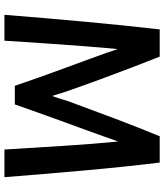

<svg xmlns="http://www.w3.org/2000/svg" viewBox="43 -779 742 868"><g transform="rotate(90 414.0 -345.0)"><path d="M781 6Q767 -171 751 -351Q735 -531 715 -696H596Q558 -604 516.5 -494.5Q475 -385 437 -281Q430 -259 423 -235.5Q416 -212 413 -212Q410 -220 404.5 -239.5Q399 -259 390 -284Q366 -353 339.5 -425Q313 -497 286.5 -566.5Q260 -636 236 -696H113Q94 -531 77.5 -351Q61 -171 47 6H164Q170 -89 176.5 -184Q183 -279 189.5 -363Q196 -447 202 -506Q204 -502 208 -488.5Q212 -475 218 -458Q230 -425 248.5 -374Q267 -323 289 -263.5Q311 -204 331.5 -146Q352 -88 368 -41H452Q469 -89 489.5 -147Q510 -205 531.5 -263.5Q553 -322 571.5 -373Q590 -424 602 -458Q609 -477 613.5 -491Q618 -505 620 -506Q631 -393 639.5 -259Q648 -125 656 6Z"/></g></svg>

Font: Repo DemiBold
Style: Regular
Weight: 600
Designer: Stefan Peev
Foundry: Context Ltd
Version: Version 1.502